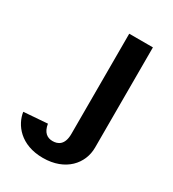

<svg xmlns="http://www.w3.org/2000/svg" viewBox="-165 -741 763 849"><g transform="rotate(30 216.5 -316.5)"><path d="M10 -116.7C19.2 -55 72.5 16.7 186.7 16.7C301.7 16.7 364.2 -56.7 364.2 -138.3V-650H243.3V-138.3C243.3 -81.7 213.3 -69.2 186.7 -69.2C159.2 -69.2 137.5 -84.2 130.8 -125.8Z"/></g></svg>

Font: Boon SemiBold
Style: Regular
Weight: 600
Designer: Sungsit Sawaiwan
Foundry: FontUni
Version: Version 2.0